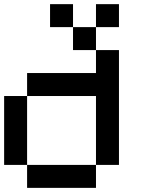

<svg xmlns="http://www.w3.org/2000/svg" viewBox="-20 -909 707 929"><path d="M111.1 -111.1H0V-444.4H111.1ZM555.6 -777.8H444.4V-888.9H555.6ZM333.3 -777.8H222.2V-888.9H333.3ZM444.4 -666.7H333.3V-777.8H444.4ZM444.4 0H111.1V-111.1H444.4ZM444.4 -444.4H111.1V-555.6H444.4V-666.7H555.6V-111.1H444.4Z"/></svg>

Font: Pixeloid Mono
Style: Regular
Weight: 400
Monospace: yes
Designer: GGBotNet
Foundry: GGBotNet
Version: 0.5